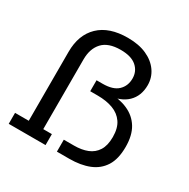

<svg xmlns="http://www.w3.org/2000/svg" viewBox="-138 -721 837 849"><g transform="rotate(30 280.5 -296.5)"><path d="M322 0H259V-61H311Q350 -61 379 -72.5Q408 -84 424.5 -110Q441 -136 441 -179Q441 -225 422 -252.5Q403 -280 369.5 -292.5Q336 -305 291 -305H253V-361H284Q337 -361 362 -385Q387 -409 387 -447Q387 -484 360 -507.5Q333 -531 279 -531Q216 -531 186.5 -499Q157 -467 157 -412V-56H201V0H13V-56H83V-408Q83 -495 134 -544Q185 -593 280 -593Q336 -593 376 -575Q416 -557 438 -525.5Q460 -494 460 -455Q460 -400 425.5 -366.5Q391 -333 325 -329L328 -341Q382 -341 424 -322.5Q466 -304 489 -266.5Q512 -229 512 -170Q512 -108 488.5 -71Q465 -34 422.5 -17Q380 0 322 0Z"/></g></svg>

Font: Rokkitt SemiBold
Style: Regular
Weight: 400
Version: Version 3.103